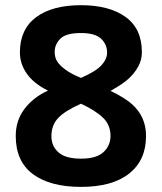

<svg xmlns="http://www.w3.org/2000/svg" viewBox="-20 -710 628 744"><path d="M545.9 -183.1Q545.9 -89.4 480.7 -37.6Q415.5 14.2 293.9 14.2Q173.8 14.2 107.4 -35.4Q41 -85 41 -183.1Q41 -243.2 75 -288.1Q108.9 -333 166 -358.9Q111.3 -385.7 84.2 -424.1Q57.1 -462.4 57.1 -506.8Q57.1 -596.2 119.6 -643.1Q182.1 -689.9 293.9 -689.9Q402.8 -689.9 466.3 -644.5Q529.8 -599.1 529.8 -507.8Q529.8 -477.5 515.4 -451.7Q501 -425.8 478 -404.8Q455.1 -383.8 408.2 -357.9Q464.4 -330.6 491.2 -306.6Q518.1 -282.7 532 -252Q545.9 -221.2 545.9 -183.1ZM395 -505.9Q395 -538.1 371.6 -560.1Q348.1 -582 293.9 -582Q235.8 -582 213.9 -560.1Q191.9 -538.1 191.9 -508.8Q191.9 -486.8 201.7 -471.7Q211.4 -456.5 234.1 -439.7Q256.8 -422.9 293.9 -408.2Q351.1 -433.1 373 -457Q395 -481 395 -505.9ZM408.2 -183.1Q408.2 -225.1 380.1 -252.9Q352.1 -280.8 293.9 -308.1Q231.9 -280.8 205.6 -252.9Q179.2 -225.1 179.2 -182.1Q179.2 -144 206.5 -119.6Q233.9 -95.2 293.9 -95.2Q354 -95.2 381.1 -120.6Q408.2 -146 408.2 -183.1Z"/></svg>

Font: Clear Sans
Style: Bold
Weight: 700
Foundry: Intel Corporation
Version: Version 1.00